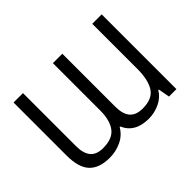

<svg xmlns="http://www.w3.org/2000/svg" viewBox="-133 -1000 1297 1297"><g transform="rotate(-45 515.0 -352.0)"><path d="M287 10Q187 10 138.5 -41.5Q90 -93 90 -208V-714H180V-208Q180 -138 209 -103Q238 -68 301 -68Q390 -68 428 -118Q466 -168 466 -262V-714H556V-208Q556 -138 585.5 -103Q615 -68 679 -68Q771 -68 806.5 -123.5Q842 -179 842 -282V-714H932V0H861L846 -82H841Q813 -36 763 -13Q713 10 660 10Q528 10 485 -90H480Q450 -39 397.5 -14.5Q345 10 287 10Z"/></g></svg>

Font: Noto IKEA Simplified Chinese
Style: Regular
Weight: 400
Designer: Monotype Design Team
Foundry: Monotype Imaging Inc.
Version: Version 1.100